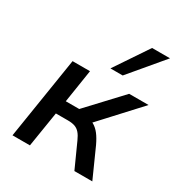

<svg xmlns="http://www.w3.org/2000/svg" viewBox="-178 -880 936 1002"><g transform="rotate(30 290.0 -379.5)"><path d="M44 0 122 -492H227L196 -293H277L463 -492H580L356 -249L331 -277Q357 -275 377.5 -263Q398 -251 414.5 -229.5Q431 -208 447 -174L525 0H417L351 -146Q340 -171 327.5 -185.5Q315 -200 298 -206Q281 -212 256 -212H183L149 0ZM312 -558 447 -759H555L386 -558Z"/></g></svg>

Font: Nunito Sans 10pt SemiBold
Style: Italic
Weight: 600
Italic angle: -9°
Designer: Vernon Adams
Foundry: Vernon Adams
Version: Version 3.101;gftools[0.9.27]